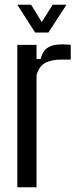

<svg xmlns="http://www.w3.org/2000/svg" viewBox="-20 -789 338 809"><path d="M53 0V-600H134V-540H151Q160 -575 181.5 -588.5Q203 -602 240 -602Q249 -602 258.5 -601.5Q268 -601 278 -600V-538H241Q195 -538 169.5 -523.5Q144 -509 134 -472V0ZM53 -769H111L156 -696L202 -769H260L184 -652H128Z"/></svg>

Font: Big Shoulders Text
Style: Regular
Weight: 400
Designer: Patric King
Foundry: XO Type Co
Version: Version 1.000; ttfautohint (v1.8.2)